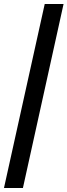

<svg xmlns="http://www.w3.org/2000/svg" viewBox="-20 -828 340 968"><path d="M0 120 205.5 -808H300.5L95.5 120Z"/></svg>

Font: Encode Sans Semi Condensed Medium
Style: Regular
Weight: 500
Width: 4
Designer: Multiple Designers
Foundry: Impallari Type
Version: Version 3.000; ttfautohint (v1.8.3) -l 8 -r 50 -G 200 -x 14 